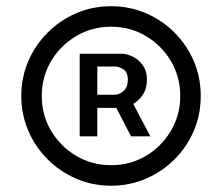

<svg xmlns="http://www.w3.org/2000/svg" viewBox="-20 -757 704 608"><path d="M232.4 -325.2V-586.9H363.8Q380.9 -586.9 399.9 -577.9Q418.9 -568.8 432.1 -550.5Q445.3 -532.2 445.3 -504.4Q445.3 -476.1 431.6 -456.1Q418 -436 398.4 -425.8Q378.9 -415.5 359.9 -415.5H264.2V-457H343.8Q357.4 -457 371.1 -468.8Q384.8 -480.5 384.8 -504.4Q384.8 -528.3 370.8 -537.4Q356.9 -546.4 344.7 -546.4H288.1V-325.2ZM391.1 -448.7 456.1 -325.2H395L331.1 -448.7ZM331.5 -168.9Q272.9 -168.9 221.4 -191.2Q169.9 -213.4 130.9 -252.4Q91.8 -291.5 69.6 -343Q47.4 -394.5 47.4 -453.1Q47.4 -511.7 69.6 -563.2Q91.8 -614.7 130.9 -653.8Q169.9 -692.9 221.4 -715.1Q272.9 -737.3 331.5 -737.3Q390.6 -737.3 442.1 -715.1Q493.7 -692.9 532.7 -653.8Q571.8 -614.7 593.8 -563.2Q615.7 -511.7 615.7 -453.1Q615.7 -394.5 593.8 -343Q571.8 -291.5 532.7 -252.4Q493.7 -213.4 442.1 -191.2Q390.6 -168.9 331.5 -168.9ZM331.5 -233.9Q392.6 -233.9 442.1 -263.4Q491.7 -293 521.2 -342.8Q550.8 -392.6 550.8 -453.1Q550.8 -513.7 521.2 -563.5Q491.7 -613.3 442.1 -642.8Q392.6 -672.4 331.5 -672.4Q271.5 -672.4 221.4 -642.8Q171.4 -613.3 141.8 -563.5Q112.3 -513.7 112.3 -453.1Q112.3 -392.6 141.8 -342.8Q171.4 -293 221.4 -263.4Q271.5 -233.9 331.5 -233.9Z"/></svg>

Font: V-Inter
Style: Regular-375
Weight: 375
Designer: Rasmus Andersson
Foundry: rsms
Version: Version 4.000;git-4146feb